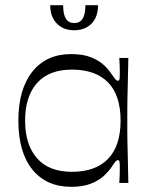

<svg xmlns="http://www.w3.org/2000/svg" viewBox="-20 -707 592 742"><path d="M255 15Q159 15 105 -52Q51 -119 51 -241Q51 -362 105 -430Q159 -498 255 -498Q301 -498 332 -485.5Q363 -473 382 -455Q401 -437 411 -421Q422 -405 426.5 -400Q431 -395 436 -395Q441 -395 442 -402.5Q443 -410 443 -431Q443 -440 442.5 -454Q442 -468 441 -483H476Q475 -425 474 -388.5Q473 -352 472.5 -328Q472 -304 472 -284.5Q472 -265 472 -241Q472 -216 472 -197Q472 -178 472.5 -154.5Q473 -131 474 -94.5Q475 -58 476 0H441Q442 -15 442.5 -29.5Q443 -44 443 -55Q443 -74 442 -81Q441 -88 436 -88Q431 -88 426.5 -83Q422 -78 411 -61Q401 -46 382 -28Q363 -10 332 2.5Q301 15 255 15ZM258 -43Q349 -43 397.5 -93Q446 -143 446 -241Q446 -339 397.5 -388.5Q349 -438 258 -438Q169 -438 123 -386Q77 -334 77 -241Q77 -148 123 -95.5Q169 -43 258 -43ZM267 -590Q238 -590 217.5 -602Q197 -614 185.5 -635.5Q174 -657 174 -687H224Q224 -652 234.5 -635Q245 -618 267 -618Q289 -618 299.5 -635Q310 -652 310 -687H359Q359 -657 348 -635.5Q337 -614 316 -602Q295 -590 267 -590Z"/></svg>

Font: Ojuju
Style: Regular
Weight: 400
Designer: Chisaokwu Joboson, Mirko Velimirovic
Foundry: Udi Foundry
Version: Version 1.000